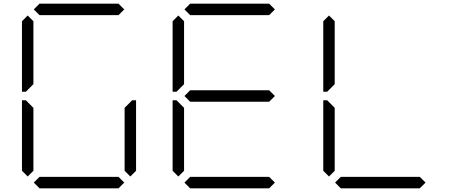

<svg xmlns="http://www.w3.org/2000/svg" viewBox="-20 -1020 2488 1040"><path d="M130 -64 99 -95V-477H120L130 -467L161 -436V-95ZM194 -938 163 -969 194 -1000H622L653 -969L622 -938ZM130 -533 120 -523H99V-905L130 -936L161 -905V-564ZM686 -467 696 -477H717V-95L686 -64L655 -95V-436ZM653 -31 622 0H194L163 -31L194 -62H622Z M946 -64 915 -95V-477H936L946 -467L977 -436V-95ZM979 -500 1010 -531H1438L1469 -500L1438 -469H1010ZM1010 -938 979 -969 1010 -1000H1438L1469 -969L1438 -938ZM946 -533 936 -523H915V-905L946 -936L977 -905V-564ZM1469 -31 1438 0H1010L979 -31L1010 -62H1438Z M1762 -64 1731 -95V-477H1752L1762 -467L1793 -436V-95ZM1762 -533 1752 -523H1731V-905L1762 -936L1793 -905V-564ZM2285 -31 2254 0H1826L1795 -31L1826 -62H2254Z"/></svg>

Font: DSEG7 Classic Mini
Style: Light
Weight: 300
Designer: Keshikan(Twitter:@keshinomi_88pro)
Version: Version 0.46